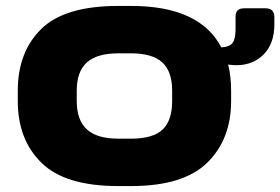

<svg xmlns="http://www.w3.org/2000/svg" viewBox="-20 -618 946 648"><path d="M906 -560V-536Q906 -471 870 -434.5Q834 -398 778 -398Q768 -398 750 -400Q760 -360 760 -312V-277Q760 -148 679.5 -69Q599 10 422 10H379Q200 10 120 -68.5Q40 -147 40 -277V-312Q40 -442 119 -520Q198 -598 379 -598H422Q654 -598 727 -458Q756 -460 765.5 -474Q775 -488 775 -521V-560Q775 -576 782 -583Q789 -590 805 -590H876Q906 -590 906 -560ZM561 -312Q561 -377 527.5 -407.5Q494 -438 422 -438H379Q308 -438 273.5 -407.5Q239 -377 239 -312V-277Q239 -212 273.5 -181Q308 -150 379 -150H422Q496 -150 528.5 -180.5Q561 -211 561 -277Z"/></svg>

Font: Dashboard
Style: Regular
Weight: 400
Designer: jaiki
Version: Version 1.000